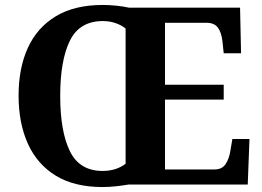

<svg xmlns="http://www.w3.org/2000/svg" viewBox="-20 -745 1059 775"><path d="M394 10Q280 10 205 -36Q130 -82 92.5 -165Q55 -248 55 -359Q55 -470 92.5 -552Q130 -634 205.5 -679.5Q281 -725 395 -725Q421 -725 450 -722Q479 -719 501 -714H949L953 -530H883L878 -577Q874 -614 859.5 -633.5Q845 -653 814 -653H646V-403H883V-343H646V-61H846Q876 -61 890.5 -82.5Q905 -104 910 -137L918 -184H987L980 0H498Q476 4 447.5 7Q419 10 394 10ZM394 -55Q449 -55 487 -84V-630Q471 -643 447 -651.5Q423 -660 395 -660Q301 -660 262 -580.5Q223 -501 223 -358Q223 -215 262 -135Q301 -55 394 -55Z"/></svg>

Font: Noto Serif Tamil
Style: Bold Italic
Weight: 700
Italic angle: -12°
Designer: Indian Type Foundry, Tom Grace, and the Monotype Design Team
Foundry: Monotype Imaging Inc.
Version: Version 2.003; ttfautohint (v1.8.4.7-5d5b)